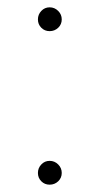

<svg xmlns="http://www.w3.org/2000/svg" viewBox="-20 -496 272 524"><path d="M83.5 0ZM83.5 -24Q83.5 -37.5 92.8 -47.2Q102 -57 115.5 -57Q129 -57 138.8 -47.2Q148.5 -37.5 148.5 -24Q148.5 -10.5 138.8 -1.2Q129 8 115.5 8Q102 8 92.8 -1.2Q83.5 -10.5 83.5 -24ZM83.5 -443Q83.5 -456.5 92.8 -466.2Q102 -476 115.5 -476Q129 -476 138.8 -466.2Q148.5 -456.5 148.5 -443Q148.5 -429.5 138.8 -420.2Q129 -411 115.5 -411Q102 -411 92.8 -420.2Q83.5 -429.5 83.5 -443Z"/></svg>

Font: Lato Hairline
Style: Regular
Weight: 100
Designer: Lukasz Dziedzic
Foundry: tyPoland Lukasz Dziedzic
Version: Version 2.007; 2014-02-27